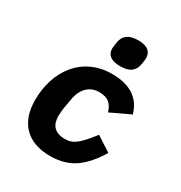

<svg xmlns="http://www.w3.org/2000/svg" viewBox="-178 -877 956 1015"><g transform="rotate(30 300.0 -369.5)"><path d="M273.1 12.1C397 12.1 464.8 -47.9 533 -155.9L442.1 -214.8C369 -119 339.1 -105.1 296.9 -105.1C230.8 -105.1 206 -141 206 -193.9C206 -209.9 208.1 -229 209.9 -241.1L220.2 -301.1C231.9 -372.9 274.1 -410.9 331 -410.9C388.8 -410.9 410.2 -383.9 424 -340.9L543 -397C521 -475.1 460.9 -528.1 343 -528.1C159.1 -528.1 57.2 -382.1 57.2 -206C57.2 -67.8 133.2 12.1 273.1 12.1ZM274.1 -644.9C274.1 -610.1 296.2 -584.2 356.2 -584.2C416.2 -584.2 443.2 -608 449.9 -649.9C454.2 -674 454.9 -682.9 454.9 -690C454.9 -725.1 433.2 -751.1 373.2 -751.1C313.2 -751.1 286.2 -726.9 279.1 -685C275.2 -660.9 274.1 -652 274.1 -644.9Z"/></g></svg>

Font: Margiela Mono Italic Bold It
Style: Regular
Weight: 700
Designer: Mike Abbink, Paul van der Laan, Pieter van Rosmalen
Foundry: Bold Monday
Version: Version 2.003 2021